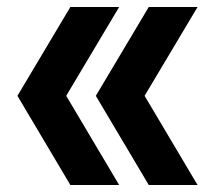

<svg xmlns="http://www.w3.org/2000/svg" viewBox="-20 -531 602 551"><path d="M182 -511H322L170 -256L322 0H182L30 -256ZM255 -256 407 -511H547L395 -256L547 0H407Z"/></svg>

Font: ReCut ExtraBold
Style: Regular
Weight: 800
Designer: Giant Group (for alternate capitals set)
Version: Version 2.002;FEAKit 1.0